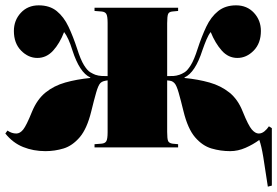

<svg xmlns="http://www.w3.org/2000/svg" viewBox="-20 -552 1038 719"><path d="M983 147Q973 79 966 36.5Q959 -6 951 -28Q928 -11 899.5 1.5Q871 14 842 14Q806 14 772 4Q738 -6 710.5 -38Q683 -70 667 -136Q657 -177 649 -205Q641 -233 633 -241Q628 -246 623 -248Q618 -250 606 -251V-58Q606 -32 609.5 -24Q613 -16 626 -14L647 -12V0H334V-12L360 -14Q373 -15 378 -23Q383 -31 383 -57V-251Q375 -250 368 -248Q361 -246 356 -241Q348 -233 340 -205Q332 -177 322 -136Q306 -70 278.5 -38Q251 -6 218 4Q185 14 150 14Q105 14 66.5 -1.5Q28 -17 0 -52L8 -63Q24 -52 41 -52Q55 -52 67 -67Q79 -82 100 -134Q119 -180 150.5 -205.5Q182 -231 224.5 -243Q267 -255 318 -260V-262Q278 -280 251 -364Q244 -387 236 -404.5Q228 -422 220 -432Q204 -390 179 -362.5Q154 -335 120 -335Q86 -335 59 -362.5Q32 -390 32 -436Q32 -476 58 -504Q84 -532 125 -532Q166 -532 192.5 -510.5Q219 -489 236.5 -452Q254 -415 269 -369Q282 -328 294.5 -308Q307 -288 318 -281.5Q329 -275 337 -272Q349 -268 361 -267.5Q373 -267 383 -267V-466Q383 -492 378 -500Q373 -508 360 -509L334 -511V-523H647V-511L626 -509Q613 -508 609.5 -499.5Q606 -491 606 -465V-267Q620 -267 630 -267.5Q640 -268 652 -272Q661 -275 671.5 -281.5Q682 -288 694.5 -308Q707 -328 720 -369Q735 -415 752.5 -452Q770 -489 797 -510.5Q824 -532 864 -532Q905 -532 931 -504Q957 -476 957 -436Q957 -390 930 -362.5Q903 -335 869 -335Q835 -335 810.5 -362.5Q786 -390 769 -432Q761 -422 753.5 -404.5Q746 -387 738 -364Q711 -280 671 -262V-260Q722 -255 764.5 -243Q807 -231 839 -205.5Q871 -180 889 -134Q910 -82 923 -67Q936 -52 949 -52Q960 -52 970 -60Q980 -68 987 -79L998 -72V143Z"/></svg>

Font: Display Black
Style: Regular
Weight: 900
Designer: Latin by Veronika Burian and Jose Scaglione. Greek by Irene Vlachou. Cyrillic by Vera Evstafieva.
Foundry: TypeTogether
Version: Version 3.002